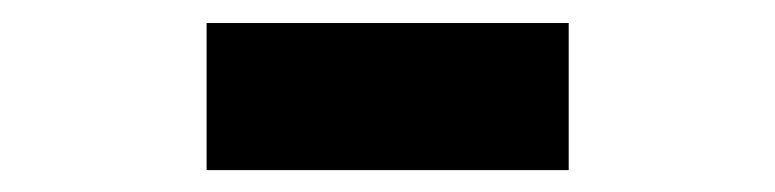

<svg xmlns="http://www.w3.org/2000/svg" viewBox="-20 -390 690 171"><path d="M164 -238.5V-369.5H486.5V-238.5Z"/></svg>

Font: Trispace
Style: Bold
Weight: 700
Designer: Tyler Finck
Foundry: Etcetera Type Company
Version: Version 1.210; ttfautohint (v1.8.3)